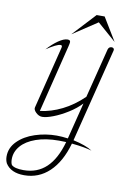

<svg xmlns="http://www.w3.org/2000/svg" viewBox="-174 -712 772 1134"><g transform="rotate(10 211.5 -145.0)"><path d="M305 103V104Q380 120 420 146Q380 133 299 125Q267 238 203.5 298Q140 358 53 358Q-27 358 -59 307Q-68 289 -68 266Q-68 214 -28.5 174.5Q11 135 73.5 114.5Q136 94 203 94Q233 94 270 99L325 -120Q294 -87 250 -59.5Q206 -32 164.5 -16Q123 0 98 0Q78 0 60.5 -17Q43 -34 47 -48L140 -421Q141 -424 141 -429Q141 -437 132 -437Q110 -437 48 -396Q81 -432 113 -454Q145 -476 167 -476Q176 -476 180 -473Q184 -470 184 -463Q184 -456 179 -436L79 -32Q145 -40 210.5 -72.5Q276 -105 335 -162L410 -459Q415 -476 432 -476Q440 -476 444 -471Q448 -466 446 -459ZM264 122Q249 121 221 121Q142 121 84 141.5Q26 162 -4.5 197.5Q-35 233 -35 277Q-35 299 -28 311Q-10 329 44 329Q126 329 180.5 277.5Q235 226 264 122ZM311 -648H359L443 -510L331 -608L183 -510Z"/></g></svg>

Font: Srisakdi
Style: Regular
Weight: 400
Designer: Cadson Demak Co.,Ltd.
Foundry: Cadson Demak Co.,Ltd.
Version: Version 1.000